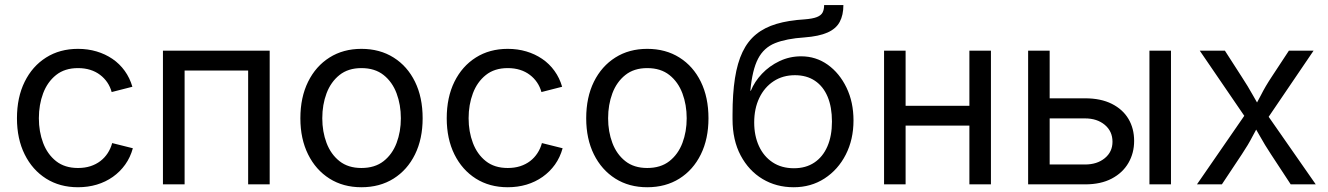

<svg xmlns="http://www.w3.org/2000/svg" viewBox="-20 -748 5388 779"><path d="M296.4 11.7Q222.7 11.7 167 -23.4Q111.3 -58.6 80.1 -121.6Q48.8 -184.6 48.8 -268.1Q48.8 -353 80.1 -416.3Q111.3 -479.5 167 -514.6Q222.7 -549.8 296.4 -549.8Q336.4 -549.8 371.8 -539.3Q407.2 -528.8 436.3 -509Q465.3 -489.3 486.1 -460.4Q506.8 -431.6 517.1 -396L433.1 -374.5Q427.2 -396 415.3 -413.6Q403.3 -431.2 386 -444.3Q368.7 -457.5 346.2 -464.6Q323.7 -471.7 296.4 -471.7Q242.7 -471.7 207.5 -443.6Q172.4 -415.5 155 -369.4Q137.7 -323.2 137.7 -268.1Q137.7 -213.9 155 -168Q172.4 -122.1 207.5 -94.2Q242.7 -66.4 296.4 -66.4Q324.2 -66.4 346.9 -73.7Q369.6 -81.1 387.2 -94.5Q404.8 -107.9 417 -126.7Q429.2 -145.5 435.1 -167.5L519 -146.5Q508.8 -109.4 488 -80.3Q467.3 -51.3 438 -30.5Q408.7 -9.8 372.8 1Q336.9 11.7 296.4 11.7Z M1074.2 -542.5V0H986.8V-461.9H729V0H641.1V-542.5Z M1446.3 11.7Q1372.6 11.7 1316.9 -23.4Q1261.2 -58.6 1230 -121.6Q1198.7 -184.6 1198.7 -268.1Q1198.7 -353 1230 -416.3Q1261.2 -479.5 1316.9 -514.6Q1372.6 -549.8 1446.3 -549.8Q1521 -549.8 1576.9 -514.6Q1632.8 -479.5 1663.8 -416.3Q1694.8 -353 1694.8 -268.1Q1694.8 -184.6 1663.8 -121.6Q1632.8 -58.6 1576.9 -23.4Q1521 11.7 1446.3 11.7ZM1446.3 -66.4Q1501 -66.4 1536.4 -94.2Q1571.8 -122.1 1589.1 -168Q1606.4 -213.9 1606.4 -268.1Q1606.4 -322.8 1589.1 -369.1Q1571.8 -415.5 1536.4 -443.6Q1501 -471.7 1446.3 -471.7Q1392.6 -471.7 1357.4 -443.6Q1322.3 -415.5 1304.9 -369.4Q1287.6 -323.2 1287.6 -268.1Q1287.6 -213.9 1304.9 -168Q1322.3 -122.1 1357.4 -94.2Q1392.6 -66.4 1446.3 -66.4Z M2040 11.7Q1966.3 11.7 1910.6 -23.4Q1855 -58.6 1823.7 -121.6Q1792.5 -184.6 1792.5 -268.1Q1792.5 -353 1823.7 -416.3Q1855 -479.5 1910.6 -514.6Q1966.3 -549.8 2040 -549.8Q2080.1 -549.8 2115.5 -539.3Q2150.9 -528.8 2179.9 -509Q2209 -489.3 2229.7 -460.4Q2250.5 -431.6 2260.7 -396L2176.8 -374.5Q2170.9 -396 2158.9 -413.6Q2147 -431.2 2129.6 -444.3Q2112.3 -457.5 2089.8 -464.6Q2067.4 -471.7 2040 -471.7Q1986.3 -471.7 1951.2 -443.6Q1916 -415.5 1898.7 -369.4Q1881.3 -323.2 1881.3 -268.1Q1881.3 -213.9 1898.7 -168Q1916 -122.1 1951.2 -94.2Q1986.3 -66.4 2040 -66.4Q2067.9 -66.4 2090.6 -73.7Q2113.3 -81.1 2130.9 -94.5Q2148.4 -107.9 2160.6 -126.7Q2172.9 -145.5 2178.7 -167.5L2262.7 -146.5Q2252.4 -109.4 2231.7 -80.3Q2210.9 -51.3 2181.6 -30.5Q2152.3 -9.8 2116.5 1Q2080.6 11.7 2040 11.7Z M2606 11.7Q2532.2 11.7 2476.6 -23.4Q2420.9 -58.6 2389.6 -121.6Q2358.4 -184.6 2358.4 -268.1Q2358.4 -353 2389.6 -416.3Q2420.9 -479.5 2476.6 -514.6Q2532.2 -549.8 2606 -549.8Q2680.7 -549.8 2736.6 -514.6Q2792.5 -479.5 2823.5 -416.3Q2854.5 -353 2854.5 -268.1Q2854.5 -184.6 2823.5 -121.6Q2792.5 -58.6 2736.6 -23.4Q2680.7 11.7 2606 11.7ZM2606 -66.4Q2660.6 -66.4 2696 -94.2Q2731.4 -122.1 2748.8 -168Q2766.1 -213.9 2766.1 -268.1Q2766.1 -322.8 2748.8 -369.1Q2731.4 -415.5 2696 -443.6Q2660.6 -471.7 2606 -471.7Q2552.2 -471.7 2517.1 -443.6Q2481.9 -415.5 2464.6 -369.4Q2447.3 -323.2 2447.3 -268.1Q2447.3 -213.9 2464.6 -168Q2481.9 -122.1 2517.1 -94.2Q2552.2 -66.4 2606 -66.4Z M3200.2 11.7Q3129.9 11.7 3074 -21.7Q3018.1 -55.2 2985.1 -117.2Q2952.1 -179.2 2952.1 -264.6V-283.2Q2952.1 -367.7 2961.9 -430.4Q2971.7 -493.2 2992.7 -537.1Q3013.7 -581.1 3047.9 -608.9Q3082 -636.7 3130.6 -651.1Q3179.2 -665.5 3244.1 -669.4Q3276.9 -671.9 3294.2 -678.7Q3311.5 -685.5 3317.6 -697.5Q3323.7 -709.5 3323.7 -727.5H3401.9Q3401.9 -687 3387 -659.2Q3372.1 -631.3 3337.4 -616Q3302.7 -600.6 3244.1 -596.2Q3170.4 -591.3 3124.8 -573Q3079.1 -554.7 3055.7 -509.8Q3032.2 -464.8 3024.4 -379.9H3026.4Q3041.5 -417 3071.5 -448.7Q3101.6 -480.5 3142.6 -500Q3183.6 -519.5 3230.5 -519.5Q3290.5 -519.5 3338.4 -485.4Q3386.2 -451.2 3414.6 -392.3Q3442.9 -333.5 3442.9 -259.3Q3442.9 -182.1 3411.6 -120.8Q3380.4 -59.6 3325.4 -23.9Q3270.5 11.7 3200.2 11.7ZM3201.2 -65.4Q3249.5 -65.4 3283.9 -88.4Q3318.4 -111.3 3336.9 -153.8Q3355.5 -196.3 3355.5 -254.9Q3355.5 -313.5 3337.9 -355.5Q3320.3 -397.5 3286.6 -420.2Q3252.9 -442.9 3205.1 -442.9Q3156.2 -442.9 3118.9 -418.5Q3081.5 -394 3060.8 -350.8Q3040 -307.6 3040 -251Q3040 -197.3 3059.3 -155.3Q3078.6 -113.3 3114.7 -89.4Q3150.9 -65.4 3201.2 -65.4Z M3933.1 -318.8V-238.3H3633.8V-318.8ZM3654.3 -542.5V0H3566.9V-542.5ZM4000.5 -542.5V0H3913.1V-542.5Z M4225.6 -349.1H4382.8Q4446.3 -349.1 4491 -326.7Q4535.6 -304.2 4558.6 -265.4Q4581.5 -226.6 4581.5 -176.3Q4581.5 -127 4558.3 -86.9Q4535.2 -46.9 4490.7 -23.4Q4446.3 0 4382.8 0H4151.4V-542.5H4238.8V-80.6H4382.3Q4431.2 -80.6 4462.4 -106.2Q4493.7 -131.8 4493.7 -172.9Q4493.7 -215.3 4462.4 -241.5Q4431.2 -267.6 4382.3 -267.6H4225.6ZM4643.6 0V-542.5H4731V0Z M4836.4 0 5051.8 -312 5051.3 -244.6 4847.7 -542.5H4949.7L5017.6 -437Q5043.5 -397.5 5063 -362.3Q5082.5 -327.1 5103 -294.4H5057.6Q5078.6 -327.1 5096.2 -362.3Q5113.8 -397.5 5140.1 -437L5209.5 -542.5H5309.6L5105 -241.2V-306.2L5318.4 0H5216.8L5136.7 -122.1Q5111.3 -160.6 5092.5 -194.6Q5073.7 -228.5 5053.7 -259.8H5099.1Q5079.1 -228.5 5061.8 -194.6Q5044.4 -160.6 5018.6 -122.1L4937.5 0Z"/></svg>

Font: Inter 16pt
Style: Regular
Weight: 400
Version: Version 4.001;git-66647c0bb